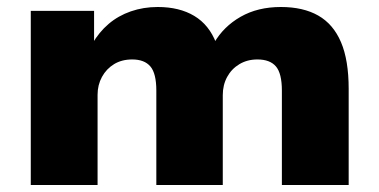

<svg xmlns="http://www.w3.org/2000/svg" viewBox="-20 -529 1083 549"><path d="M68 0V-498H249V-404H244Q263 -437 290.5 -460.5Q318 -484 354 -496.5Q390 -509 431 -509Q493 -509 535.5 -483.5Q578 -458 598 -406H592Q619 -453 668 -481Q717 -509 783 -509Q847 -509 890 -484.5Q933 -460 955 -408.5Q977 -357 977 -275V0H786V-270Q786 -319 769 -339Q752 -359 716 -359Q687 -359 664.5 -345.5Q642 -332 629.5 -309Q617 -286 617 -257V0H427V-270Q427 -319 410 -339Q393 -359 358 -359Q328 -359 306 -345.5Q284 -332 271.5 -309Q259 -286 259 -258V0Z"/></svg>

Font: Nunito Sans 10pt SemiExpanded Black
Style: Regular
Weight: 900
Width: 6
Designer: Vernon Adams
Foundry: Vernon Adams
Version: Version 3.101;gftools[0.9.27]